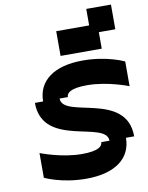

<svg xmlns="http://www.w3.org/2000/svg" viewBox="-105 -1074 885 1148"><g transform="rotate(-10 337.5 -500.0)"><path d="M500 -200H450C450 -175 425 -150 325 -150C200 -150 75 -200 75 -200V-50C75 -50 175 0 325 0C500 0 600 -75 600 -200H650C650 -475 250 -375 250 -500H300C300 -525 325 -550 425 -550C550 -550 675 -500 675 -500V-650C675 -650 575 -700 425 -700C250 -700 150 -625 150 -500H100C100 -225 500 -325 500 -200ZM300 -750H550V-850H650V-1000H500V-900H300Z"/></g></svg>

Font: LS-VG5000 Bold Shifted
Style: Regular
Weight: 400
Designer: Justin Bihan, 2021
Foundry: Justin Bihan, 2021
Version: Version 1.000;Glyphs 3.1.2 (3151)